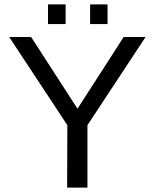

<svg xmlns="http://www.w3.org/2000/svg" viewBox="-20 -857 707 877"><path d="M379.4 -285.2V0H286.6L287.6 -285.2L22 -688H122.1L334 -360.4L544.9 -688H645ZM391.6 -747.1V-836.9H471.2V-747.1ZM199.2 -747.1V-836.9H279.8V-747.1Z"/></svg>

Font: Liberation Sans
Style: Regular
Weight: 400
Designer: Steve Matteson
Foundry: Ascender Corporation
Version: Version 2.00.1